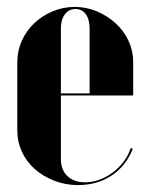

<svg xmlns="http://www.w3.org/2000/svg" viewBox="-20 -525 425 555"><path d="M30 -345Q30 -378 43 -407Q56 -436 78.5 -457.5Q101 -479 131.5 -492Q162 -505 196 -505Q230 -505 260.5 -492Q291 -479 314.5 -457.5Q338 -436 351.5 -407Q365 -378 365 -346V-249H156V-65Q156 -34 175 -16Q194 2 226 2Q247 2 267.5 -5.5Q288 -13 306 -26.5Q324 -40 337.5 -58Q351 -76 358 -97L364 -95Q344 -45 302.5 -17.5Q261 10 205 10Q169 10 137 -2.5Q105 -15 81 -36Q57 -57 43.5 -86Q30 -115 30 -148ZM239 -255V-443Q239 -469 228 -484Q217 -499 198 -499Q179 -499 167.5 -483.5Q156 -468 156 -443V-255Z"/></svg>

Font: Moniqa Black Display
Style: Regular
Weight: 900
Designer: Rajesh Rajput
Foundry: Rajesh Rajput
Version: Version 1.000